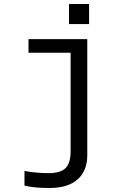

<svg xmlns="http://www.w3.org/2000/svg" viewBox="-20 -719 658 957"><path d="M324 -599V-699H424V-599ZM332 35V-456H122V-524H415V55Q415 132 367 175Q319 218 227 218Q193 218 161 215.5Q129 213 102 206V133Q133 139 164.5 141.5Q196 144 223 144Q282 144 307 118.5Q332 93 332 35Z"/></svg>

Font: Fragment Mono SC
Style: Regular
Weight: 400
Monospace: yes
Designer: Wei Huang based on Nimbus Sans by URW Studio, based on Helvetica by Max Miedinger.
Foundry: Wei Huang
Version: Version 1.012; ttfautohint (v1.8.4.7-5d5b)